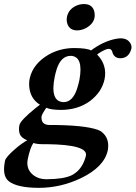

<svg xmlns="http://www.w3.org/2000/svg" viewBox="-36 -678 662 936"><path d="M290.5 -596.2Q298.8 -634.3 337.4 -650.9Q354 -658.2 374 -658.2Q415.5 -658.2 424.3 -619.6Q427.2 -605.5 424.8 -591.8Q418.5 -561 383.8 -541.5Q362.8 -530.3 340.8 -529.8Q300.3 -529.8 291 -566.9Q287.6 -581.5 290.5 -596.2ZM351.1 -288.1Q372.1 -403.3 309.1 -405.8Q261.7 -405.8 240.7 -341.8Q235.4 -325.2 231 -305.2Q206.1 -181.6 274.4 -180.2Q316.9 -180.2 338.9 -242.7Q345.7 -263.2 351.1 -288.1ZM169.9 24.9Q140.6 24.4 127 19Q111.3 40.5 99.6 96.2Q88.9 147.5 128.4 177.2Q153.8 195.8 189.5 195.8Q274.9 195.3 313.5 176.3Q360.8 152.3 379.4 93.8Q381.3 86.9 382.8 81.1Q394 27.3 192.9 24.9Q182.1 24.9 169.9 24.9ZM550.8 -394Q522.5 -394 512.7 -420.4Q511.2 -424.8 510.7 -428.2Q505.9 -439.5 494.6 -439.9Q479 -439.9 445.8 -418.5Q439.9 -414.6 437.5 -412.1Q487.8 -360.4 473.6 -291Q459.5 -228 402.3 -185.1Q343.8 -142.6 261.2 -142.1Q210.4 -142.6 189.9 -152.8Q188 -149.9 183.6 -143.6Q169.4 -122.6 166.5 -110.8Q163.1 -70.3 202.6 -68.8Q377 -68.8 442.4 -44.4Q453.1 -40 458.5 -36.1Q498.5 -4.9 490.2 50.3Q489.7 53.2 489.3 55.2Q472.2 135.7 358.9 190.4Q259.8 237.8 152.3 237.8Q46.9 237.3 6.3 205.1Q-25.9 178.7 -12.2 109.4Q-11.7 107.4 -11.7 106Q-7.8 86.9 43 43.9Q71.8 19.5 96.7 5.9Q70.3 -4.4 61.5 -22Q53.2 -42.5 58.6 -67.9Q63.5 -91.3 137.2 -150.9Q148.9 -160.2 158.7 -167.5Q108.4 -198.7 106 -263.7Q105.5 -280.3 108.9 -295.9Q125 -367.7 201.7 -412.1Q258.3 -443.8 326.2 -443.8Q388.7 -443.4 407.7 -432.1Q465.8 -475.6 526.9 -488.3Q540.5 -490.7 551.3 -491.2Q589.4 -491.2 602.5 -461.4Q606.4 -451.2 605 -442.9Q593.3 -394.5 550.8 -394Z"/></svg>

Font: Linux Libertine Slanted O
Style: Bold Slanted
Weight: 700
Designer: Philipp H. Poll
Foundry: Philipp H. Poll
Version: Version 5.0.0